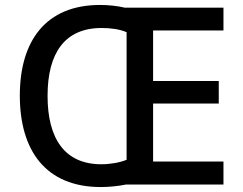

<svg xmlns="http://www.w3.org/2000/svg" viewBox="-20 -745 981 775"><path d="M384 -725C165 -725 60 -580 60 -359C60 -137 165 10 387 10C421 10 458 6 488 0H882V-93H598V-327H863V-418H598V-622H882V-714H484C455 -721 418 -725 384 -725ZM390 -632C427 -632 464 -627 491 -615V-100C464 -89 426 -82 389 -82C240 -82 172 -187 172 -358C172 -529 240 -632 390 -632Z"/></svg>

Font: Noto Sans Bassa Vah Medium
Style: Regular
Weight: 500
Designer: Monotype Design Team
Foundry: Monotype Imaging Inc.
Version: Version 2.002